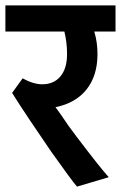

<svg xmlns="http://www.w3.org/2000/svg" viewBox="-30 -668 449 713"><path d="M399 -551H320Q332 -512 332 -467Q332 -387 291.5 -336Q251 -285 176 -270L195 -244Q223 -201 254 -161Q345 -41 374 -10L256 25Q238 5 160 -105Q123 -159 82 -220Q41 -281 15 -323L54 -377Q94 -355 127 -355Q170 -355 194.5 -384.5Q219 -414 219 -467Q219 -511 209 -551H-10V-648H399Z"/></svg>

Font: Madhuban Medium
Style: Regular
Weight: 500
Designer: jaikishan Patel
Foundry: MagicType
Version: Version 1.000